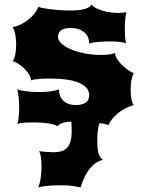

<svg xmlns="http://www.w3.org/2000/svg" viewBox="-20 -557 621 846"><path d="M56.2 -10.7Q60.1 -21 62.3 -41.7Q64.5 -62.5 64.5 -87.9Q64.5 -108.4 62 -129.4Q59.6 -150.4 56.2 -163.6Q62 -160.6 73 -158.4Q84 -156.2 97.4 -154.5Q110.8 -152.8 125.7 -152.1Q140.6 -151.4 154.3 -151.4Q180.7 -151.4 203.4 -154.5Q226.1 -157.7 239.7 -163.6Q239.7 -149.4 243.9 -137Q248 -124.5 257.1 -115Q266.1 -105.5 280.5 -99.9Q294.9 -94.2 314.9 -94.2Q341.3 -94.2 357.2 -104.5Q373 -114.7 373 -138.2Q373 -156.7 360.6 -170.4Q348.1 -184.1 325.9 -193.1Q303.7 -202.1 272.9 -206.5Q242.2 -210.9 206.1 -210.9Q194.8 -210.9 181.4 -210.7Q168 -210.4 155.3 -209.5Q142.6 -208.5 132.1 -206.8Q121.6 -205.1 116.7 -202.6Q116.7 -215.3 107.7 -229.5Q98.6 -243.7 85.9 -255.9Q73.2 -268.1 59.3 -276.9Q45.4 -285.6 35.6 -287.6Q39.6 -292 42.5 -299.8Q45.4 -307.6 47.4 -317.6Q49.3 -327.6 50.3 -338.6Q51.3 -349.6 51.3 -359.9Q51.3 -381.8 47.6 -403.1Q43.9 -424.3 35.6 -437Q53.2 -440.4 70.8 -449Q88.4 -457.5 103.8 -469.5Q119.1 -481.4 131.1 -496.3Q143.1 -511.2 148.9 -527.3Q153.8 -524.4 168.5 -521.5Q183.1 -518.6 203.1 -516.1Q223.1 -513.7 246.1 -512.2Q269 -510.7 290.5 -510.7Q330.1 -510.7 353.5 -517.6Q377 -524.4 383.3 -537.1Q390.1 -527.8 404.1 -520.8Q418 -513.7 434.8 -509Q451.7 -504.4 469.7 -502.2Q487.8 -500 503.9 -500Q513.7 -500 521.7 -501Q529.8 -502 536.1 -503.4Q534.7 -493.2 533.4 -484.6Q532.2 -476.1 531.5 -468Q530.8 -460 530.3 -451.7Q529.8 -443.4 529.8 -433.6Q529.8 -415 531 -397Q532.2 -378.9 536.1 -364.7Q527.8 -370.1 508.1 -372.3Q488.3 -374.5 463.4 -374.5Q449.7 -374.5 435.3 -373.8Q420.9 -373 408.4 -371.8Q396 -370.6 386.5 -368.9Q377 -367.2 373 -364.7Q373 -397 350.6 -415.3Q328.1 -433.6 291 -433.6Q260.3 -433.6 247.8 -422.6Q235.4 -411.6 235.4 -395Q235.4 -378.9 251.7 -364.3Q268.1 -349.6 294.9 -338.6Q321.8 -327.6 355.5 -321.3Q389.2 -314.9 424.3 -314.9Q433.1 -314.9 442.1 -315.4Q451.2 -315.9 459.5 -316.9Q467.8 -317.9 474.9 -319.6Q481.9 -321.3 486.3 -323.7Q487.8 -309.1 497.3 -294.9Q506.8 -280.8 519.8 -268.6Q532.7 -256.3 546.1 -247.3Q559.6 -238.3 569.3 -234.4Q563 -224.6 559.3 -204.8Q555.7 -185.1 555.7 -162.6Q555.7 -142.1 558.6 -123.3Q561.5 -104.5 569.3 -93.8Q551.8 -88.9 534.9 -80.6Q518.1 -72.3 503.4 -61Q488.8 -49.8 476.8 -35.9Q464.8 -22 457.5 -5.9Q438 -12.7 402.8 -17.6Q367.7 -22.5 321.8 -22.5Q301.3 -22.5 286.6 -21Q272 -19.5 261.7 -16.8Q251.5 -14.2 244.6 -10.3Q237.8 -6.3 233.4 -1Q226.1 -5.4 215.1 -8.5Q204.1 -11.7 190.7 -13.7Q177.2 -15.6 162.8 -16.6Q148.4 -17.6 134.8 -17.6Q109.9 -17.6 89.4 -16.6Q68.8 -15.6 56.2 -10.7ZM152.3 108.9Q167.5 111.3 185.8 112.5Q204.1 113.8 216.3 113.8Q236.3 113.8 251.2 109.1Q266.1 104.5 276.1 93.5Q286.1 82.5 291 64.7Q295.9 46.9 295.9 20.5Q295.9 16.1 295.7 9.3Q295.4 2.4 295.2 -5.1Q294.9 -12.7 294.4 -20.3Q293.9 -27.8 293.5 -33.2L427.7 -33.7Q420.4 -22.5 416.5 -8.8Q412.6 4.9 410.9 19.3Q409.2 33.7 408.9 47.4Q408.7 61 408.7 71.8Q408.7 97.2 413.1 116Q417.5 134.8 433.1 147.5Q410.6 152.8 394 167.2Q377.4 181.6 365.7 199.7Q354 217.8 346.7 236.3Q339.4 254.9 335.4 268.6Q321.8 265.6 301.8 262.5Q281.7 259.3 246.1 259.3Q213.9 259.3 187.7 262Q161.6 264.6 147.5 268.6Q151.4 263.2 154.3 252.4Q157.2 241.7 159.2 228.5Q161.1 215.3 162.1 201.4Q163.1 187.5 163.1 175.8Q163.1 154.8 160.4 136.7Q157.7 118.7 152.3 108.9Z"/></svg>

Font: Arbutus
Style: Regular
Weight: 400
Designer: Karolina Lach
Foundry: Sorkin Type Co.
Version: Version 1.003